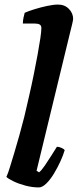

<svg xmlns="http://www.w3.org/2000/svg" viewBox="-20 -820 340 840"><path d="M150 0Q121 0 91 -8Q61 -16 38.5 -27Q16 -38 8 -46Q15 -61 23.5 -89Q32 -117 43 -153Q54 -189 65 -229Q76 -269 86 -308Q96 -351 107 -398.5Q118 -446 127.5 -493Q137 -540 144.5 -581Q152 -622 156.5 -652.5Q161 -683 161 -697Q161 -709 153 -713Q145 -717 132 -717H80Q80 -730 83 -743.5Q86 -757 88 -764Q103 -771 130.5 -779.5Q158 -788 186 -794Q214 -800 234 -800Q263 -800 281.5 -781Q300 -762 300 -737Q300 -733 295.5 -713.5Q291 -694 285 -671L140 -73L151 -66Q162 -75 176 -95.5Q190 -116 204.5 -139Q219 -162 229 -178Q238 -178 249 -173Q260 -168 263 -163Q257 -142 244.5 -114.5Q232 -87 216 -60.5Q200 -34 182.5 -17Q165 0 150 0Z"/></svg>

Font: Texturina Medium 12pt ExtraBold
Style: Italic
Weight: 800
Italic angle: -11°
Version: Version 1.002